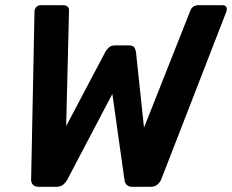

<svg xmlns="http://www.w3.org/2000/svg" viewBox="-20 -720 894 740"><path d="M129 0Q114 0 106.5 -8.5Q99 -17 100 -30L113 -678Q114 -687 120.5 -693.5Q127 -700 137 -700H222Q235 -700 241 -694Q247 -688 246 -677L235 -234L386 -520Q390 -528 399 -536.5Q408 -545 423 -545H477Q493 -545 498 -536.5Q503 -528 504 -520L535 -228L714 -680Q722 -700 746 -700H837Q849 -700 852.5 -692.5Q856 -685 852 -674L602 -30Q597 -17 586.5 -8.5Q576 0 561 0H490Q475 0 468 -8Q461 -16 460 -25L413 -358L238 -25Q233 -16 223 -8Q213 0 198 0Z"/></svg>

Font: Rubik Medium
Style: Italic
Weight: 500
Italic angle: -12°
Designer: Hubert and Fischer
Foundry: Hubert and Fischer
Version: Version 2.300;gftools[0.9.30]